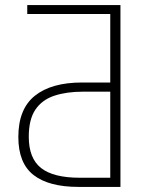

<svg xmlns="http://www.w3.org/2000/svg" viewBox="-20 -734 596 754"><path d="M288 0Q172 0 112 -46.5Q52 -93 52 -196Q52 -306 117 -358Q182 -410 302 -410H413V-679H87V-714H453V0ZM293 -36H413V-374H306Q241 -374 193 -358Q145 -342 119 -303.5Q93 -265 93 -197Q93 -112 141.5 -74Q190 -36 293 -36Z"/></svg>

Font: Noto Sans Disp ExtLt
Style: Regular
Weight: 200
Designer: Monotype Design Team
Foundry: Monotype Imaging Inc.
Version: Version 2.000;GOOG;noto-source:20170915:90ef993387c0